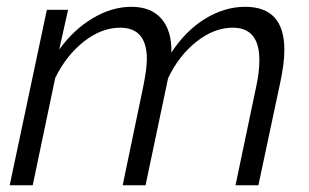

<svg xmlns="http://www.w3.org/2000/svg" viewBox="-20 -550 918 570"><path d="M119.1 -521H182.1L155.8 -402.8Q198.2 -461.9 255.1 -495.8Q312 -529.8 370.1 -529.8Q428.7 -529.8 459.5 -494.1Q490.2 -458.5 488.8 -394Q531.7 -459.5 589.4 -494.6Q647 -529.8 708 -529.8Q824.2 -529.8 824.2 -401.9Q824.2 -361.8 812 -305.2L747.1 0H679.2L740.2 -291Q750 -335 750 -372.1Q750 -467.8 670.9 -467.8Q615.7 -467.8 563.2 -426.3Q510.7 -384.8 479 -317.9L412.1 0H344.2L404.8 -291Q416 -345.7 416 -374Q416 -467.8 336.9 -467.8Q281.7 -467.8 229.5 -427Q177.2 -386.2 144 -318.8L77.1 0H8.8Z"/></svg>

Font: Rawline
Style: Italic
Weight: 400
Italic angle: -12°
Designer: Matt McInerney, Pablo Impallari, Rodrigo Fuenzalida
Foundry: Matt McInerney, Pablo Impallari, Rodrigo Fuenzalida
Version: Version 4.020;PS 004.020;hotconv 1.0.88;makeotf.lib2.5.64775